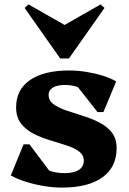

<svg xmlns="http://www.w3.org/2000/svg" viewBox="-20 -828 580 863"><path d="M257.8 15.2Q218.4 15.2 176.3 8.1Q134.2 1 95.7 -11.2Q57.2 -23.4 28.6 -39.2L86 -179.4H112.4L239 -10.6H143.2L142 -105.2Q158.4 -79.2 192.3 -64.5Q226.2 -49.8 270.6 -49.8Q311.8 -49.8 334.2 -64.2Q356.6 -78.6 356.6 -106Q356.6 -132 334.5 -147.8Q312.4 -163.6 277.8 -174.9Q243.2 -186.2 204.5 -197.7Q165.8 -209.2 131.2 -226.7Q96.6 -244.2 74.5 -272.6Q52.4 -301 52.4 -345.8Q52.4 -425 114.8 -468.1Q177.2 -511.2 291.4 -511.2Q327.8 -511.2 366.1 -505.2Q404.4 -499.2 440.3 -488.2Q476.2 -477.2 502.2 -462L444.8 -324.2H418.4L290 -487.4H387.6L388.8 -392.8Q373.8 -418 341 -432.1Q308.2 -446.2 272.2 -446.2Q237.4 -446.2 217.9 -434.4Q198.4 -422.6 198.4 -401.8Q198.4 -375.8 220.5 -359.7Q242.6 -343.6 277.6 -331.6Q312.6 -319.6 351.3 -307.7Q390 -295.8 425 -278.3Q460 -260.8 482.1 -233.1Q504.2 -205.4 504.2 -162Q504.2 -76.8 440.4 -30.8Q376.6 15.2 257.8 15.2ZM108.4 -808 276.2 -712.4H264.2L432 -808L449.8 -792.4L289.8 -565.2H250.6L90.6 -792.4Z"/></svg>

Font: Platypi Light
Style: Regular
Weight: 300
Designer: David Sargent
Foundry: Bolt Cutter Type
Version: Version 1.200